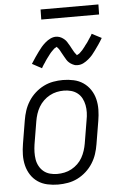

<svg xmlns="http://www.w3.org/2000/svg" viewBox="-60 -943 621 992"><g transform="rotate(-5 250.0 -446.5)"><path d="M201 8Q173 8 145.5 2Q118 -4 96 -19Q74 -34 59.5 -56.5Q45 -79 38.5 -105.5Q32 -132 32.5 -160.5Q33 -189 38 -218L58 -338Q62 -363 70 -387.5Q78 -412 92.5 -435Q107 -458 127.5 -476.5Q148 -495 172 -507Q196 -519 221.5 -523.5Q247 -528 272 -528Q300 -528 327.5 -522Q355 -516 377 -501Q399 -486 414 -463.5Q429 -441 435.5 -414.5Q442 -388 441.5 -359.5Q441 -331 436 -302L416 -182Q412 -157 404 -132.5Q396 -108 381.5 -85Q367 -62 346.5 -43.5Q326 -25 302 -13Q278 -1 252 3.5Q226 8 201 8ZM201 -47Q220 -47 239 -51Q258 -55 275.5 -64.5Q293 -74 307.5 -88Q322 -102 331.5 -119Q341 -136 347 -154.5Q353 -173 356 -191L376 -311Q380 -331 380.5 -350.5Q381 -370 377.5 -388.5Q374 -407 365.5 -423.5Q357 -440 342.5 -451.5Q328 -463 309.5 -468Q291 -473 272 -473Q253 -473 234.5 -469Q216 -465 198.5 -455.5Q181 -446 166.5 -432Q152 -418 142 -401Q132 -384 126 -365.5Q120 -347 117 -329L97 -209Q94 -189 93.5 -169.5Q93 -150 96 -131.5Q99 -113 108 -96.5Q117 -80 131 -68.5Q145 -57 163.5 -52Q182 -47 201 -47ZM356 -598Q351 -598 346 -598.5Q341 -599 336.5 -601Q332 -603 327.5 -605Q323 -607 319 -610Q315 -613 311.5 -616Q308 -619 305 -622.5Q302 -626 299.5 -630Q297 -634 294.5 -638.5Q292 -643 289.5 -647Q287 -651 285 -655Q283 -659 280.5 -663Q278 -667 275.5 -672Q273 -677 270.5 -681.5Q268 -686 265.5 -689.5Q263 -693 259.5 -696.5Q256 -700 256 -702Q256 -701 251 -699Q246 -697 243 -694.5Q240 -692 236 -688Q232 -684 230 -682Q228 -680 226 -678Q224 -676 222 -673.5Q220 -671 217.5 -668Q215 -665 213 -662Q211 -659 208.5 -656Q206 -653 203.5 -649.5Q201 -646 198 -642Q195 -638 192.5 -634Q190 -630 187.5 -626Q185 -622 181.5 -617.5Q178 -613 175.5 -608Q173 -603 170 -598L120 -625Q131 -643 141.5 -658Q152 -673 161 -685.5Q170 -698 178.5 -708Q187 -718 199.5 -729Q212 -740 226.5 -747Q241 -754 256 -754Q261 -754 265.5 -753Q270 -752 275 -750.5Q280 -749 284 -746.5Q288 -744 292 -741.5Q296 -739 299.5 -735.5Q303 -732 306 -729Q309 -726 311.5 -721.5Q314 -717 316.5 -713Q319 -709 321.5 -705Q324 -701 326 -697Q328 -693 330.5 -688.5Q333 -684 335.5 -679.5Q338 -675 340.5 -670.5Q343 -666 345.5 -662.5Q348 -659 351.5 -655Q355 -651 355 -649Q355 -650 360 -652Q365 -654 368 -656.5Q371 -659 375 -663Q379 -667 381 -669Q383 -671 385.5 -673.5Q388 -676 389.5 -678.5Q391 -681 393.5 -683.5Q396 -686 398 -689Q400 -692 402.5 -695.5Q405 -699 408 -702.5Q411 -706 413.5 -709.5Q416 -713 418.5 -717Q421 -721 424 -725.5Q427 -730 430 -734.5Q433 -739 436 -743.5Q439 -748 441 -753L491 -727Q480 -708 469.5 -693Q459 -678 450 -665.5Q441 -653 433 -643.5Q425 -634 412 -623Q399 -612 385 -605Q371 -598 356 -598ZM188 -849 189 -901H489L488 -849Z"/></g></svg>

Font: Iosevka Term Curly Lt Obl
Style: Regular
Weight: 300
Italic angle: -9°
Designer: Belleve Invis
Foundry: Belleve Invis
Version: Version 32.3.0